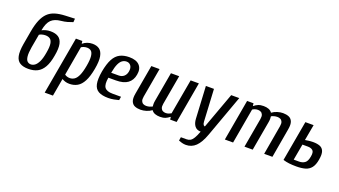

<svg xmlns="http://www.w3.org/2000/svg" viewBox="-71 -1345 3865 2189"><g transform="rotate(20 1862.0 -250.0)"><path d="M241 10Q178 10 139.5 -13.5Q101 -37 90 -91Q79 -145 94 -235L123 -400Q138 -485 162 -542.5Q186 -600 221.5 -635Q257 -670 309 -686Q361 -702 432 -705L547 -710L544 -667Q516 -656 481 -646Q446 -636 404 -632Q330 -625 290 -586.5Q250 -548 233 -455Q255 -466 280 -473Q305 -480 337 -480Q396 -480 432 -456.5Q468 -433 479.5 -379.5Q491 -326 474 -235Q459 -145 428 -91Q397 -37 351 -13.5Q305 10 241 10ZM251 -48Q276 -48 299 -64.5Q322 -81 342 -121.5Q362 -162 374 -235Q387 -306 381 -345.5Q375 -385 353.5 -401Q332 -417 297 -417Q275 -417 254.5 -411Q234 -405 223 -397L194 -235Q182 -162 186.5 -121.5Q191 -81 208.5 -64.5Q226 -48 251 -48Z M511 200 635 -500H713L716 -470H721Q742 -488 771.5 -499Q801 -510 834 -510Q886 -510 919 -486Q952 -462 963 -405Q974 -348 956 -250Q938 -152 908 -95Q878 -38 836 -14Q794 10 740 10Q711 10 689.5 3Q668 -4 649 -15L611 200ZM721 -53Q751 -53 776.5 -69.5Q802 -86 822 -129Q842 -172 856 -250Q870 -328 865 -371Q860 -414 840.5 -430.5Q821 -447 790 -447Q771 -447 752.5 -441Q734 -435 722 -427L660 -73Q668 -66 685 -59.5Q702 -53 721 -53Z M1211 10Q1136 10 1092.5 -14Q1049 -38 1037 -95Q1025 -152 1042 -250Q1060 -348 1090.5 -405Q1121 -462 1168.5 -486Q1216 -510 1281 -510Q1367 -510 1406 -467.5Q1445 -425 1431 -352Q1419 -282 1369 -245Q1319 -208 1225 -208H1135Q1120 -122 1145.5 -87.5Q1171 -53 1242 -53H1345L1338 -10Q1315 -3 1279.5 3.5Q1244 10 1211 10ZM1146 -272H1236Q1274 -272 1299 -293.5Q1324 -315 1331 -352Q1340 -399 1321 -425.5Q1302 -452 1269 -452Q1242 -452 1218.5 -436.5Q1195 -421 1177 -382.5Q1159 -344 1146 -272Z M1603 10Q1563 10 1533 -2.5Q1503 -15 1489.5 -48.5Q1476 -82 1487 -143L1550 -500H1650L1587 -143Q1581 -108 1589 -88.5Q1597 -69 1613.5 -61Q1630 -53 1649 -53Q1671 -53 1690.5 -59Q1710 -65 1723 -72Q1721 -83 1721 -102Q1721 -121 1725 -143L1788 -500H1888L1825 -143Q1819 -108 1827 -88.5Q1835 -69 1851 -61Q1867 -53 1886 -53Q1905 -53 1922.5 -59.5Q1940 -66 1951 -73L2027 -500H2127L2039 0H1960L1957 -30H1952Q1931 -12 1904.5 -1Q1878 10 1840 10Q1805 10 1778 0Q1751 -10 1736 -33Q1708 -12 1672 -1Q1636 10 1603 10Z M2226 210Q2201 210 2177.5 203.5Q2154 197 2137 190L2144 147H2213Q2238 147 2257.5 136Q2277 125 2295.5 95Q2314 65 2334 10Q2286 10 2261 -22.5Q2236 -55 2233 -110L2212 -500H2310L2331 -110Q2333 -82 2341.5 -72Q2350 -62 2359 -62L2519 -500H2617L2432 10Q2394 115 2344.5 162.5Q2295 210 2226 210Z M2624 0 2712 -500H2790L2793 -470H2798Q2819 -488 2845.5 -499Q2872 -510 2910 -510Q2945 -510 2971.5 -500Q2998 -490 3014 -467Q3042 -488 3078 -499Q3114 -510 3146 -510Q3186 -510 3216.5 -497.5Q3247 -485 3260.5 -451.5Q3274 -418 3263 -357L3201 0H3101L3163 -357Q3169 -392 3161 -411.5Q3153 -431 3136.5 -439Q3120 -447 3101 -447Q3080 -447 3060 -441.5Q3040 -436 3027 -428Q3029 -417 3029 -398.5Q3029 -380 3025 -357L2962 0H2862L2925 -357Q2931 -392 2923 -411.5Q2915 -431 2898.5 -439Q2882 -447 2864 -447Q2845 -447 2827.5 -441Q2810 -435 2799 -427L2724 0Z M3494 10Q3445 10 3406.5 5.5Q3368 1 3332 -10L3419 -500H3519L3484 -307Q3506 -311 3530.5 -314Q3555 -317 3581 -317Q3630 -317 3663.5 -304Q3697 -291 3710.5 -255.5Q3724 -220 3712 -152Q3701 -86 3673.5 -51Q3646 -16 3602 -3Q3558 10 3494 10ZM3440 -53H3505Q3545 -53 3573.5 -73Q3602 -93 3612 -152Q3623 -209 3601.5 -228.5Q3580 -248 3540 -248H3475Z"/></g></svg>

Font: Cuprum Medium
Style: Italic
Weight: 500
Italic angle: -10°
Version: Version 3.000